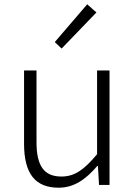

<svg xmlns="http://www.w3.org/2000/svg" viewBox="-20 -861 630 894"><path d="M253 13C327 13 381 -28 433 -88H436L441 0H490V-533H432V-143C372 -71 328 -39 266 -39C184 -39 150 -90 150 -199V-533H92V-192C92 -55 142 13 253 13ZM267 -635 429 -803 386 -841 235 -665Z"/></svg>

Font: Genne Gothic Light
Style: Regular
Weight: 300
Designer: Ryoko NISHIZUKA (kana & ideographs); Paul D. Hunt (Latin, Greek & Cyrillic); Wenlong ZHANG (bopomofo); Sandoll Communica
Foundry: Adobe Systems Incorporated
Version: Version 1.004;PS 1.004;hotconv 16.6.51;makeotf.lib2.5.65220